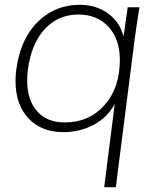

<svg xmlns="http://www.w3.org/2000/svg" viewBox="-20 -531 653 790"><path d="M473.1 -284.7Q473.1 -369.1 426.8 -420.2Q380.4 -471.2 302.7 -471.2Q228.5 -471.2 176.8 -423.8Q125 -376.5 104 -293.5Q91.8 -244.6 91.8 -200.2Q91.8 -119.6 132.3 -73.5Q172.9 -27.3 246.6 -27.3Q346.7 -27.3 409.9 -98.4Q473.1 -169.4 473.1 -284.7ZM56.6 -295.4Q81.5 -395.5 148.7 -453.4Q215.8 -511.2 308.1 -511.2Q376.5 -511.2 425.3 -475.1Q474.1 -439 488.3 -380.4L505.4 -501H553.7L550.3 -479.5Q546.9 -458 542 -425.5Q537.1 -393.1 534.2 -370.1L456.5 239.3H408.7L452.1 -103.5Q422.9 -48.3 366 -17.8Q309.1 12.7 241.2 12.7Q150.4 12.7 97.2 -43.9Q43.9 -100.6 43.9 -197.8Q43.9 -244.6 56.6 -295.4Z"/></svg>

Font: Muli
Style: ExtraLightItalic
Weight: 200
Italic angle: -7°
Designer: Vernon Adams
Foundry: newtypography
Version: Version 2.0; ttfautohint (v1.00rc1.2-2d82) -l 8 -r 50 -G 200